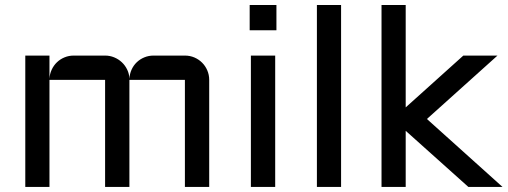

<svg xmlns="http://www.w3.org/2000/svg" viewBox="-20 -740 2009 760"><path d="M492.2 -423.8V0H396V-423.8H175.8V0H80.1V-520H175.8V-428.2Q176.8 -447.3 184.6 -464.1Q192.4 -481 205.3 -493.4Q218.3 -505.9 235.4 -512.9Q252.4 -520 272 -520H396Q415 -520 432.1 -512.9Q449.2 -505.9 462.4 -493.4Q475.6 -481 483.6 -464.1Q491.7 -447.3 492.2 -428.2Q493.2 -447.3 500.7 -464.1Q508.3 -481 521.2 -493.4Q534.2 -505.9 551.3 -512.9Q568.4 -520 587.9 -520H711.9Q731.9 -520 749.5 -512.5Q767.1 -504.9 780 -491.9Q793 -479 800.5 -461.4Q808.1 -443.8 808.1 -423.8V0H711.9V-423.8Z M1069.3 -520V0H973.1V-520ZM968.3 -720.2H1074.2V-620.1H968.3Z M1330.1 -720.2V0H1234.4V-720.2Z M1834 0 1585.9 -222.2V0H1490.2V-720.2H1585.9V-314.9L1814 -520H1949.2L1669.9 -269L1969.2 0Z"/></svg>

Font: Aldrich
Style: Regular
Weight: 400
Designer: Matthew Desmond
Foundry: Matthew Desmond
Version: Version 1.002 2011